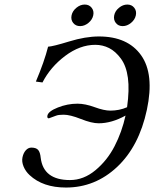

<svg xmlns="http://www.w3.org/2000/svg" viewBox="-20 -820 684 852"><path d="M493.9 -718.3Q482.9 -732.4 486.8 -752Q490.7 -771.5 508.1 -785.6Q525.4 -799.8 544.9 -799.8Q564.5 -799.8 575.7 -785.6Q586.9 -771.5 582.8 -752Q578.6 -732.4 561.3 -718.3Q543.9 -704.1 524.4 -704.1Q504.9 -704.1 493.9 -718.3ZM304.7 -718.3Q293.5 -732.4 297.6 -752Q301.8 -771.5 319.1 -785.6Q336.4 -799.8 356 -799.8Q375.5 -799.8 386.7 -785.6Q397.9 -771.5 393.8 -752Q389.6 -732.4 372.3 -718.3Q355 -704.1 335.4 -704.1Q315.9 -704.1 304.7 -718.3ZM537.1 -307.1Q475.1 -272.9 418 -272.9Q386.7 -272.9 338.9 -292Q291 -311 262.2 -311Q239.3 -311 228.5 -306.6L196.8 -294.9Q188 -294.9 190.4 -307.1Q194.3 -326.2 236.8 -343Q279.3 -359.9 323.7 -359.9Q357.9 -359.9 399.9 -344.5Q441.9 -329.1 469.7 -329.1Q509.3 -329.1 543.9 -344.2Q554.7 -421.4 547.6 -474.4Q540.5 -527.3 516.6 -559.8Q492.7 -592.3 464.1 -606.7Q435.5 -621.1 402.8 -621.1Q334.5 -621.1 269 -571.8Q203.6 -522.5 168.5 -454.1L139.2 -458Q176.8 -546.9 193.4 -612.8Q214.4 -613.8 286.9 -636Q359.4 -658.2 418.9 -658.2Q546.9 -658.2 606.2 -574.7Q665.5 -491.2 631.8 -333Q597.2 -170.9 499.8 -79.3Q402.3 12.2 272.5 12.2Q170.4 12.2 111.3 -43Q93.8 -59.1 84.7 -80.8Q75.7 -102.5 79.8 -122.1Q84 -141.6 94.7 -153.3Q105.5 -165 119.1 -165Q140.1 -165 149.2 -154.8Q158.2 -144.5 160.6 -120.1Q172.4 -21 290.5 -21Q351.1 -21 403.6 -64.7Q456.1 -108.4 488.5 -171.4Q521 -234.4 537.1 -307.1Z"/></svg>

Font: Linux Biolinum O
Style: Italic
Weight: 400
Italic angle: -12°
Designer: Philipp H. Poll
Foundry: Philipp H. Poll
Version: Version 1.1.3